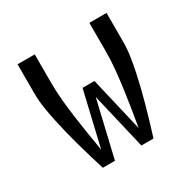

<svg xmlns="http://www.w3.org/2000/svg" viewBox="-124 -637 748 755"><g transform="rotate(-30 250.0 -260.0)"><path d="M135 0Q125 -32 115.5 -64Q106 -96 97 -128Q88 -160 80 -192.5Q72 -225 65 -257.5Q58 -290 53 -323.5Q48 -357 48 -390V-520H126V-390Q126 -349 130 -308.5Q134 -268 139.5 -227.5Q145 -187 151.5 -146.5Q158 -106 165 -65L223 -312H277L335 -65Q342 -106 348.5 -146.5Q355 -187 360.5 -227.5Q366 -268 370 -308.5Q374 -349 374 -390V-520H452V-390Q452 -357 447 -323.5Q442 -290 435 -257.5Q428 -225 420 -192.5Q412 -160 403 -128Q394 -96 384.5 -64Q375 -32 365 0H310L250 -255L190 0Z"/></g></svg>

Font: Iosevka Curly
Style: Regular
Weight: 400
Monospace: yes
Designer: Belleve Invis
Foundry: Belleve Invis
Version: Version 22.1.2; ttfautohint (v1.8.4)